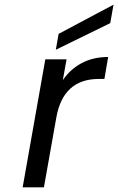

<svg xmlns="http://www.w3.org/2000/svg" viewBox="-20 -802 506 822"><path d="M452 -703 219 -589 231 -657 466 -782ZM249 -459Q281 -506 330 -532Q379 -558 443 -558L427 -464H403Q250 -464 221 -298L168 0H77L174 -548H265Z"/></svg>

Font: Fz Poppins
Style: Italic
Weight: 400
Italic angle: -10°
Designer: Ninad Kale (Devanagari), Jonny Pinhorn (Latin)
Foundry: Indian Type Foundry
Version: Vit hóa bi Vntype.Com & FontZin.Com